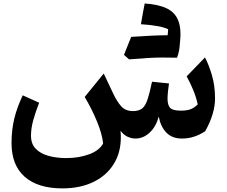

<svg xmlns="http://www.w3.org/2000/svg" viewBox="-20 -777 1285 1089"><path d="M1011.7 8.8Q957 8.8 924.3 -24.2Q891.6 -57.1 880.4 -115.7Q865.2 -59.1 829.1 -25.1Q793 8.8 748.5 8.8Q726.6 8.8 704.3 -1.2Q682.1 -11.2 663.6 -35.2Q672.9 64.5 634 137.7Q595.2 210.9 517.6 251.2Q439.9 291.5 333.5 291.5Q195.3 291.5 120.4 225.8Q45.4 160.2 45.4 34.2Q45.4 -39.1 60.8 -103.3Q76.2 -167.5 108.9 -236.3L202.1 -194.3Q182.1 -143.1 168.9 -96.4Q155.8 -49.8 155.8 -7.3Q155.8 39.6 183.3 67.4Q210.9 95.2 256.3 107.4Q301.8 119.6 355 119.6Q427.7 119.6 485.6 98.1Q543.5 76.7 564.9 36.6Q559.1 -17.6 530.5 -87.2Q502 -156.7 460.4 -227.1L568.4 -359.9L621.1 -248.5Q644 -199.7 668.2 -173.3Q692.4 -147 733.9 -147Q766.6 -147 785.4 -161.1Q804.2 -175.3 816.4 -211.7Q828.6 -248 842.3 -313.5L938.5 -303.7Q936 -288.6 933.1 -261.5Q930.2 -234.4 930.2 -217.8Q930.2 -181.6 944.8 -165.5Q959.5 -149.4 1005.4 -149.4Q1039.6 -149.4 1060.5 -157.2Q1081.5 -165 1101.6 -185.1Q1092.3 -227.1 1075.2 -268.1Q1058.1 -309.1 1038.6 -343.8L1142.6 -451.2Q1164.1 -411.1 1181.9 -350.8Q1199.7 -290.5 1199.7 -217.8Q1199.7 -177.2 1186.3 -131.1Q1172.9 -85 1144 -32.7Q1112.3 -12.2 1080.3 -1.7Q1048.3 8.8 1011.7 8.8ZM983.9 -449.7Q968.3 -450.7 900.6 -450.7Q833 -450.7 711.9 -440.4Q709 -443.4 683.1 -465.8Q700.2 -509.8 724.1 -567.9Q857.9 -577.1 930.7 -577.1Q933.1 -593.3 933.6 -611.3Q891.1 -632.3 779.3 -639.6Q792.5 -717.3 800.8 -757.3Q879.4 -752 926.3 -729.2Q973.1 -706.5 991.2 -659.9Q1009.3 -613.3 1001 -536.1H1000.5Q998.5 -484.9 983.9 -449.7Z"/></svg>

Font: Pinar-FD Bold
Style: Regular
Weight: 700
Designer: Amin Abedi
Version: Version 3.000